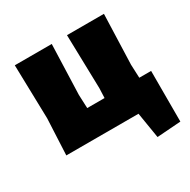

<svg xmlns="http://www.w3.org/2000/svg" viewBox="-140 -605 865 873"><g transform="rotate(-30 292.5 -168.5)"><path d="M44 0 53 -190 46 -472H240L231 -210L234 -139H325L327 -190L320 -472H514L505 -210L508 -140H570V126L445 135L423 0Z"/></g></svg>

Font: Alegreya Sans Black
Style: Regular
Weight: 900
Designer: Juan Pablo del Peral
Foundry: Huerta Tipografica
Version: Version 2.007